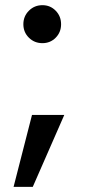

<svg xmlns="http://www.w3.org/2000/svg" viewBox="-20 -579 344 738"><path d="M143.1 -413.1Q112.3 -413.1 91.1 -434.1Q69.8 -455.1 69.8 -485.8Q69.8 -516.6 91.1 -537.8Q112.3 -559.1 143.1 -559.1Q173.3 -559.1 194.1 -537.8Q214.8 -516.6 214.8 -485.8Q214.8 -455.1 194.1 -434.1Q173.3 -413.1 143.1 -413.1ZM32.2 139.2 103 -137.2H227.1L106 139.2Z"/></svg>

Font: SVN-Poppins Medium
Style: Regular
Weight: 500
Designer: Ninad Kale (Devanagari), Jonny Pinhorn (Latin)
Foundry: Indian Type Foundry
Version: Version 3.002 2017